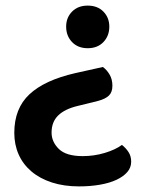

<svg xmlns="http://www.w3.org/2000/svg" viewBox="-20 -498 519 685"><path d="M347 -259Q361 -249 371 -232Q381 -215 381 -192Q381 -169 368.5 -157Q356 -145 330 -138L257 -120Q211 -109 187.5 -86Q164 -63 164 -25Q164 8 190 33.5Q216 59 275 59Q316 59 354 47.5Q392 36 415 19Q429 30 438.5 44.5Q448 59 448 79Q448 100 434 116Q420 132 395.5 143.5Q371 155 336.5 161Q302 167 262 167Q208 167 165 153Q122 139 92 113.5Q62 88 46.5 53Q31 18 31 -24Q31 -111 85 -161.5Q139 -212 248 -237ZM370 -403Q370 -370 349 -348Q328 -326 293 -326Q258 -326 237 -348Q216 -370 216 -403Q216 -435 237 -456.5Q258 -478 293 -478Q328 -478 349 -456.5Q370 -435 370 -403Z"/></svg>

Font: Baloo Thambi 2 SemiBold
Style: Regular
Weight: 600
Designer: Aadarsh Rajan and Ek Type
Foundry: Ek Type
Version: Version 1.640;hotconv 1.0.111;makeotfexe 2.5.65597; ttfautoh